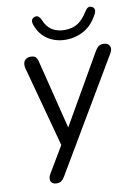

<svg xmlns="http://www.w3.org/2000/svg" viewBox="-96 -760 720 1010"><g transform="rotate(-10 264.0 -255.5)"><path d="M124.1 186.9Q108.1 186.9 99.6 179.1Q91.1 171.3 90.9 158.8Q90.7 146.4 99 132.2L192.4 -24.9L187 10.2L66.7 -435.9Q62.4 -453 65.2 -465.8Q68.1 -478.7 78.3 -486Q88.5 -493.3 104.1 -493.3Q121.6 -493.3 130.1 -485Q138.5 -476.8 143.4 -455.9L242.5 -58.6H214.7L447.8 -463.7Q457 -479.2 466.7 -486.2Q476.4 -493.3 491.9 -493.3Q508 -493.3 517.2 -485.5Q526.5 -477.7 527.7 -465.5Q529 -453.3 520.2 -438.1L168.3 156.8Q159.6 172.3 149.6 179.6Q139.6 186.9 124.1 186.9ZM302.1 -548.9Q250.7 -548.9 208.4 -575Q166.1 -601.2 146.5 -655.9Q141.1 -672.2 145 -682Q148.9 -691.8 160.7 -695.7Q172 -699.7 180.9 -693.5Q189.7 -687.3 196.6 -671Q211.1 -634.7 239 -617.5Q266.9 -600.4 305 -600.4Q347.2 -600.4 375.9 -618.8Q404.5 -637.3 429.2 -677.6Q437 -690.4 445.6 -695.3Q454.3 -700.2 465 -695.7Q476.3 -691.3 479.5 -680.7Q482.6 -670 473.6 -653.7Q444 -598.1 399.4 -573.5Q354.7 -548.9 302.1 -548.9Z"/></g></svg>

Font: Nunito ExtraLight
Style: Italic
Weight: 200
Italic angle: -9°
Designer: Vernon Adams
Foundry: Vernon Adams
Version: Version 3.602